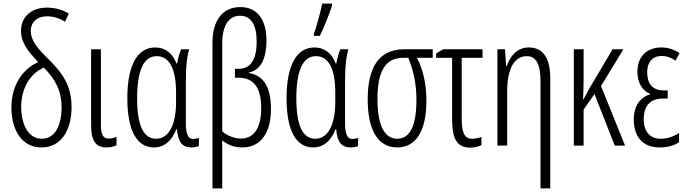

<svg xmlns="http://www.w3.org/2000/svg" viewBox="-20 -804 3796 1060"><path d="M240 -762C159 -762 96 -717 96 -633C96 -567 137 -518 191 -461C99 -421 43 -326 43 -212C43 -91 97 10 209 10C320 10 375 -88 375 -213C375 -331 325 -401 249 -476C191 -533 150 -578 150 -633C150 -682 185 -714 240 -714C273 -714 307 -704 339 -684L360 -729C331 -747 288 -762 240 -762ZM222 -431C291 -361 320 -296 320 -213C320 -108 282 -38 210 -38C136 -38 97 -118 97 -213C97 -300 133 -391 222 -431Z M537 -532H483V-113C483 -23 511 10 568 10C589 10 606 6 623 -2V-49C614 -44 595 -39 580 -39C552 -39 537 -56 537 -115Z M830 10C893 10 933 -36 953 -90H957C963 -18 988 10 1038 10C1054 10 1070 6 1078 2V-43C1069 -39 1056 -37 1046 -37C1019 -37 1006 -61 1006 -128V-358C1006 -441 1013 -494 1024 -532H980C970 -508 962 -481 958 -454H954C933 -510 892 -542 837 -542C743 -542 683 -452 683 -262C683 -84 735 10 830 10ZM842 -38C773 -38 737 -109 737 -262C737 -410 771 -494 845 -494C915 -494 952 -425 952 -293V-239C952 -124 916 -38 842 -38Z M1307 -765C1210 -765 1153 -693 1153 -568V236H1207V-29C1235 -6 1270 10 1318 10C1421 10 1476 -73 1476 -202C1476 -323 1435 -388 1354 -401V-404C1414 -415 1451 -471 1451 -582C1451 -693 1402 -765 1307 -765ZM1306 -717C1364 -717 1397 -669 1397 -576C1397 -472 1363 -424 1295 -424H1277V-375H1297C1384 -375 1422 -315 1422 -208C1422 -102 1386 -39 1309 -39C1273 -39 1232 -56 1207 -79V-565C1207 -662 1242 -717 1306 -717Z M1713 -606H1746C1769 -654 1797 -722 1813 -773V-784H1759C1752 -748 1726 -650 1713 -617ZM1709 10C1772 10 1812 -36 1832 -90H1836C1842 -18 1867 10 1917 10C1933 10 1949 6 1957 2V-43C1948 -39 1935 -37 1925 -37C1898 -37 1885 -61 1885 -128V-358C1885 -441 1892 -494 1903 -532H1859C1849 -508 1841 -481 1837 -454H1833C1812 -510 1771 -542 1716 -542C1622 -542 1562 -452 1562 -262C1562 -84 1614 10 1709 10ZM1721 -38C1652 -38 1616 -109 1616 -262C1616 -410 1650 -494 1724 -494C1794 -494 1831 -425 1831 -293V-239C1831 -124 1795 -38 1721 -38Z M2334 -248C2334 -342 2316 -418 2282 -485H2369V-532H2212C2073 -532 2010 -434 2010 -256C2010 -85 2067 10 2173 10C2274 10 2334 -76 2334 -248ZM2064 -257C2064 -406 2104 -485 2207 -485H2234C2264 -411 2279 -339 2279 -252C2279 -111 2244 -38 2173 -38C2103 -38 2064 -111 2064 -257Z M2644 -532H2427L2388 -509V-485H2476V-147C2476 -42 2500 11 2575 11C2598 11 2626 5 2638 -3V-48C2622 -42 2602 -38 2586 -38C2544 -38 2529 -72 2529 -152V-485H2644Z M2899 -542C2835 -542 2796 -494 2778 -440H2774L2768 -532H2726V0H2780V-298C2780 -433 2824 -494 2889 -494C2938 -494 2964 -452 2964 -357V236H3018V-370C3018 -488 2975 -542 2899 -542Z M3422 -532H3362L3230 -309C3220 -291 3211 -274 3201 -255H3199C3201 -292 3202 -331 3202 -369V-532H3148V0H3202V-199L3262 -285L3374 0H3431L3298 -329Z M3666 -305H3643C3582 -305 3553 -343 3553 -405C3553 -461 3582 -495 3633 -495C3661 -495 3688 -485 3709 -469L3732 -511C3701 -531 3668 -542 3631 -542C3552 -542 3499 -492 3499 -408C3499 -351 3523 -305 3569 -286V-283C3514 -267 3479 -219 3479 -144C3479 -54 3524 10 3621 10C3669 10 3702 -2 3729 -18V-70C3705 -53 3667 -38 3628 -38C3568 -38 3534 -78 3534 -146C3534 -221 3571 -260 3640 -260H3666Z"/></svg>

Font: Noto Sans Display Condensed Light
Style: Regular
Weight: 300
Width: 3
Designer: Monotype Design Team
Foundry: Monotype Imaging Inc.
Version: Version 1.900